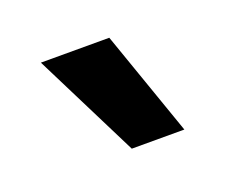

<svg xmlns="http://www.w3.org/2000/svg" viewBox="-50 -778 393 335"><g transform="rotate(-20 146.5 -610.5)"><path d="M175.8 -708 244.1 -512.7H146.5L48.8 -708Z"/></g></svg>

Font: California Gothic
Style: Regular
Weight: 400
Version: Version 2.2;